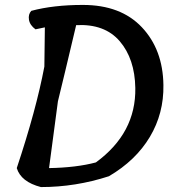

<svg xmlns="http://www.w3.org/2000/svg" viewBox="-20 -759 695 779"><path d="M316 -739Q470 -739 555.5 -648.5Q641 -558 643 -414Q645 -299 588 -203.5Q531 -108 422 -44Q287 0 146 0Q65 -21 48 -77Q127 -314 160 -489L162 -648L124 -640Q101 -657 97.5 -679Q94 -701 107 -715Q197 -739 316 -739ZM215 -348 179 -77Q290 -79 369 -100Q532 -219 529 -402Q527 -520 466 -591.5Q405 -663 289 -657Q237 -437 215 -348Z"/></svg>

Font: Tillana Medium
Style: Regular
Weight: 500
Designer: Lipi Raval (Devanagari, Latin), Jonny Pinhorn (Latin)
Foundry: Indian Type Foundry
Version: Version 2.003;PS 1.0;hotconv 1.0.79;makeotf.lib2.5.61930; tt